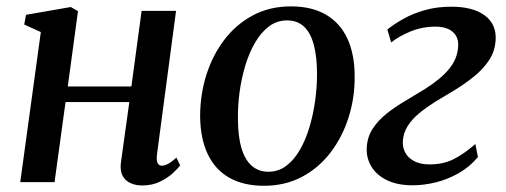

<svg xmlns="http://www.w3.org/2000/svg" viewBox="-20 -571 1586 602"><path d="M472 -85.5Q470 -67 474.5 -59.2Q479 -51.5 486.5 -51.5Q495.5 -51.5 506.5 -57Q517.5 -62.5 533 -77L545 -52.5Q538 -43 521.8 -28Q505.5 -13 481.2 -1.2Q457 10.5 426 10.5Q405 10.5 388.8 3Q372.5 -4.5 364.2 -20.2Q356 -36 359 -60.5L385.5 -251H185.5L151 0H43.5L108 -470.5L56 -494L61.5 -524.5L202 -549L224.5 -536L192.5 -300H392L424 -537H532Z M892 -551Q957.5 -551 1002 -525Q1046.5 -499 1069.2 -450Q1092 -401 1092 -331Q1092.5 -264.5 1073 -203Q1053.5 -141.5 1016.5 -93Q979.5 -44.5 926.8 -16.5Q874 11.5 807.5 11.5Q743 11.5 698.2 -14.2Q653.5 -40 630.8 -89Q608 -138 607.5 -206.5Q607.5 -274 627 -336Q646.5 -398 683.5 -446.5Q720.5 -495 773.2 -523Q826 -551 892 -551ZM880 -507Q848 -507 823 -488Q798 -469 779.5 -437Q761 -405 749 -365Q737 -325 731.2 -282.5Q725.5 -240 726 -200.5Q726 -143.5 737.2 -106.2Q748.5 -69 769.8 -50.8Q791 -32.5 821.5 -32.5Q853 -32.5 877.8 -51.2Q902.5 -70 920.8 -102Q939 -134 950.8 -174Q962.5 -214 968.2 -256.2Q974 -298.5 974 -337.5Q974 -392.5 964 -430.2Q954 -468 933.2 -487.5Q912.5 -507 880 -507Z M1273.5 10Q1227.5 10 1194.5 -5.5Q1161.5 -21 1144.8 -48.2Q1128 -75.5 1130 -109.5Q1132 -142.5 1149 -168.2Q1166 -194 1192.5 -215Q1219 -236 1250.5 -254.5Q1282 -273 1312.5 -292Q1362 -323 1388.2 -355Q1414.5 -387 1416.5 -425Q1418 -446 1409 -460Q1400 -474 1383.8 -480.8Q1367.5 -487.5 1346 -487.5Q1304 -487.5 1267.5 -472.5Q1231 -457.5 1206.5 -438L1194.5 -478.5Q1216.5 -496 1246 -512.5Q1275.5 -529 1313 -539.5Q1350.5 -550 1395.5 -550Q1463 -550 1500 -522.5Q1537 -495 1534 -445.5Q1532 -410.5 1513.8 -382.8Q1495.5 -355 1467.2 -332Q1439 -309 1406.8 -289.2Q1374.5 -269.5 1344 -251.5Q1317 -234.5 1294.5 -216Q1272 -197.5 1258.2 -175.8Q1244.5 -154 1243 -128Q1242 -108 1251.2 -91.5Q1260.5 -75 1279.8 -65.2Q1299 -55.5 1327.5 -55.5Q1369.5 -55.5 1402 -71.8Q1434.5 -88 1470.5 -119.5L1478.5 -78.5Q1452 -47 1417.2 -27.5Q1382.5 -8 1345.5 1Q1308.5 10 1273.5 10Z"/></svg>

Font: Merriweather 60pt Medium
Style: Italic
Weight: 500
Italic angle: -7.8°
Version: Version 2.101